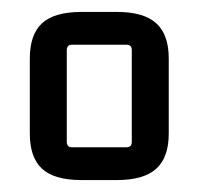

<svg xmlns="http://www.w3.org/2000/svg" viewBox="-20 -662 333 322"><path d="M30 -438V-564Q30 -604 50.5 -623Q71 -642 117 -642H176Q221 -642 242 -623Q263 -604 263 -564V-438Q263 -398 242 -379Q221 -360 176 -360H117Q71 -360 50.5 -379Q30 -398 30 -438ZM192 -587H101Q92 -587 92 -578V-424Q92 -415 101 -415H192Q201 -415 201 -424V-578Q201 -587 192 -587Z"/></svg>

Font: Gemunu Libre
Style: Regular
Weight: 400
Designer: Puspanada Ekanayake, Sola Matas, Pathum Egodawatta, Kosala Senevirathne
Foundry: mooniak
Version: Version 1.100